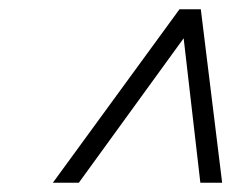

<svg xmlns="http://www.w3.org/2000/svg" viewBox="-20 -690 540 414"><path d="M412 -296 376 -607.5 150 -296H94L367 -670H413L459 -296Z"/></svg>

Font: Newsreader Text Medium
Style: Italic
Weight: 500
Italic angle: -17°
Designer: Hugues Gentile
Foundry: Production Type
Version: Version 1.001